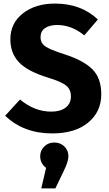

<svg xmlns="http://www.w3.org/2000/svg" viewBox="-20 -730 612 1075"><path d="M288 -710Q434 -710 528 -621L452 -532Q381 -590 300 -590Q257 -590 232 -572.5Q207 -555 207 -522Q207 -489 233.5 -470.5Q260 -452 341 -426Q447 -392 497 -342.5Q547 -293 547 -202Q547 -104 473.5 -43.5Q400 17 272 17Q112 17 9 -82L92 -173Q173 -105 267 -105Q318 -105 347.5 -127.5Q377 -150 377 -190Q377 -229 351 -250.5Q325 -272 250 -295Q135 -330 86.5 -381Q38 -432 38 -510Q38 -600 108 -655Q178 -710 288 -710ZM363 145Q363 175 336 229L290 325H211L238 210Q205 184 205 145Q205 113 227.5 90.5Q250 68 284 68Q318 68 340.5 90Q363 112 363 145Z"/></svg>

Font: FiraGO
Style: Bold
Weight: 700
Designer: bBox Type
Foundry: bBox Type GmbH
Version: Version 1.001;PS 001.001;hotconv 1.0.88;makeotf.lib2.5.64775